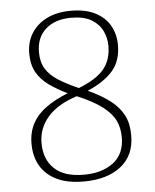

<svg xmlns="http://www.w3.org/2000/svg" viewBox="-53 -769 664 823"><g transform="rotate(-5 279.5 -357.0)"><path d="M275 10Q205 10 158.5 -12.5Q112 -35 88.5 -75.5Q65 -116 65 -171Q65 -221 86 -259Q107 -297 146 -324.5Q185 -352 238 -373Q193 -395 159.5 -419Q126 -443 107.5 -476Q89 -509 89 -557Q89 -607 113 -644.5Q137 -682 180 -703Q223 -724 282 -724Q345 -724 387 -702.5Q429 -681 450 -644Q471 -607 471 -560Q471 -492 434 -449.5Q397 -407 325 -376Q384 -349 421 -320Q458 -291 476 -255.5Q494 -220 494 -170Q494 -83 434.5 -36.5Q375 10 275 10ZM277 -19Q356 -19 404.5 -56Q453 -93 453 -165Q453 -205 438 -236.5Q423 -268 385 -297.5Q347 -327 276 -357Q192 -330 150 -281.5Q108 -233 108 -170Q108 -100 150.5 -59.5Q193 -19 277 -19ZM288 -391Q365 -421 397.5 -460.5Q430 -500 430 -560Q430 -594 415.5 -624.5Q401 -655 368.5 -674.5Q336 -694 281 -694Q212 -694 171.5 -658Q131 -622 131 -559Q131 -516 149 -487Q167 -458 201.5 -436Q236 -414 288 -391Z"/></g></svg>

Font: Noto Serif Gujarati ExtraLight
Style: Regular
Weight: 250
Version: Version 2.102